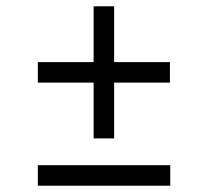

<svg xmlns="http://www.w3.org/2000/svg" viewBox="-20 -580 640 609"><path d="M277 -318H100V-383H277V-560H342V-383H519V-318H342V-141H277ZM520 -56V9H100V-56Z"/></svg>

Font: Orbit
Style: Regular
Weight: 400
Designer: Sooun Cho
Foundry: JAMO
Version: Version 1.000; ttfautohint (v1.8.4.7-5d5b);gftools[0.9.29]